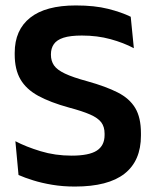

<svg xmlns="http://www.w3.org/2000/svg" viewBox="-20 -672 573 705"><path d="M255 13Q210.5 13 171.8 6.5Q133 0 101.8 -9.8Q70.5 -19.5 48 -29.5L36.5 -153.5Q75.5 -133 129 -116.8Q182.5 -100.5 243 -100.5Q307 -100.5 335.5 -119Q364 -137.5 364 -176V-181.5Q364 -206.5 351.8 -222.8Q339.5 -239 311 -251.5Q282.5 -264 233.5 -277Q164.5 -296 120.2 -320.2Q76 -344.5 55 -380.8Q34 -417 34 -472V-478Q34 -562 90.8 -607Q147.5 -652 258.5 -652Q327.5 -652 377 -639.5Q426.5 -627 460 -610.5L471.5 -495Q434 -515 385.8 -528.2Q337.5 -541.5 280.5 -541.5Q238 -541.5 213.2 -533.5Q188.5 -525.5 177.8 -510Q167 -494.5 167 -472.5V-471Q167 -448.5 178.2 -432Q189.5 -415.5 218.5 -401.8Q247.5 -388 301 -373.5Q369 -354.5 412.2 -332.5Q455.5 -310.5 476.5 -275.5Q497.5 -240.5 497.5 -183V-174Q497.5 -81.5 437.2 -34.2Q377 13 255 13Z"/></svg>

Font: Anek Malayalam SemiBold
Style: Regular
Weight: 600
Version: Version 1.003